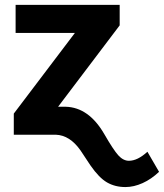

<svg xmlns="http://www.w3.org/2000/svg" viewBox="-20 -548 667 781"><path d="M216.3 -113.8H247.1Q341.3 -111.3 404.3 -2.4Q441.4 62 461.4 84Q481.4 106 504.4 106Q539.6 106 579.6 69.3L627 150.9Q595.7 180.7 560.1 196.8Q524.4 212.9 490.2 212.9Q448.2 212.9 415.5 194.1Q382.8 175.3 347.7 124.5L307.6 64Q264.2 2 207 0H36.1V-85.9L284.7 -414.1H43.5V-528.3H466.8V-444.8Z"/></svg>

Font: Roboto
Style: Bold
Weight: 700
Designer: Google
Version: Version 2.134; 2016; ttfautohint (v1.6)